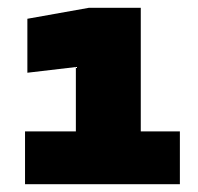

<svg xmlns="http://www.w3.org/2000/svg" viewBox="-20 -880 507 491"><path d="M340 -860V-479H174V-830L271 -720L50 -694V-832L207 -860ZM44 -544H440V-409H44Z"/></svg>

Font: Unbounded Black
Style: Regular
Weight: 900
Designer: Luke Prowse, Jean-Baptiste Morizot, Fátima Lázaro, Florian Runge
Foundry: NaN
Version: Version 1.701;gftools[0.9.28.dev5+ged2979d]